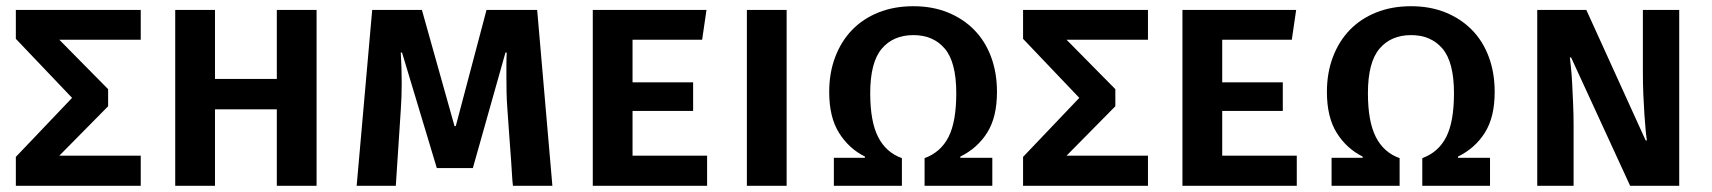

<svg xmlns="http://www.w3.org/2000/svg" viewBox="-20 -598 5509 618"><path d="M328 -256 171 -97H433V0H31V-93L212 -283L31 -473V-566H433V-470H171L328 -311Z M871 0V-246H672V0H544V-566H672V-344H871V-566H999V0Z M1631 0Q1629 -17 1628 -36Q1627 -55 1625 -83Q1623 -111 1620 -150.5Q1617 -190 1613 -249Q1611 -276 1610.5 -300.5Q1610 -325 1610 -351V-388Q1610 -408 1611 -429H1607L1502 -57H1386L1274 -429H1270Q1273 -379 1273 -330Q1273 -286 1270 -244L1254 0H1128L1178 -566H1338L1443 -192H1447L1546 -566H1709L1758 0Z M2016 -470V-333H2211V-241H2016V-97H2256V0H1888V-566H2254L2240 -470Z M2384 0V-566H2512V0Z M2920 -485Q2855 -485 2818 -441Q2781 -397 2781 -298Q2781 -207 2806.5 -157Q2832 -107 2883 -89V0H2664V-90H2764V-94Q2712 -120 2680.5 -170.5Q2649 -221 2649 -302Q2649 -364 2668.5 -415Q2688 -466 2723 -502Q2758 -538 2808 -558Q2858 -578 2920 -578Q2981 -578 3030.5 -558Q3080 -538 3115.5 -502Q3151 -466 3170 -415Q3189 -364 3189 -302Q3189 -221 3157.5 -171Q3126 -121 3071 -94V-90H3174V0H2956V-89Q3008 -108 3033 -157Q3058 -206 3058 -298Q3058 -398 3021 -441.5Q2984 -485 2920 -485Z M3570 -256 3413 -97H3675V0H3273V-93L3454 -283L3273 -473V-566H3675V-470H3413L3570 -311Z M3914 -470V-333H4109V-241H3914V-97H4154V0H3786V-566H4152L4138 -470Z M4522 -485Q4457 -485 4420 -441Q4383 -397 4383 -298Q4383 -207 4408.5 -157Q4434 -107 4485 -89V0H4266V-90H4366V-94Q4314 -120 4282.5 -170.5Q4251 -221 4251 -302Q4251 -364 4270.5 -415Q4290 -466 4325 -502Q4360 -538 4410 -558Q4460 -578 4522 -578Q4583 -578 4632.5 -558Q4682 -538 4717.5 -502Q4753 -466 4772 -415Q4791 -364 4791 -302Q4791 -221 4759.5 -171Q4728 -121 4673 -94V-90H4776V0H4558V-89Q4610 -108 4635 -157Q4660 -206 4660 -298Q4660 -398 4623 -441.5Q4586 -485 4522 -485Z M5227 0 5037 -413H5033Q5034 -404 5036.5 -381Q5039 -358 5040.5 -327.5Q5042 -297 5043.5 -263Q5045 -229 5045 -197V0H4928V-566H5086L5277 -146H5281Q5279 -157 5277 -178.5Q5275 -200 5273 -229Q5271 -258 5269.5 -293Q5268 -328 5268 -367V-566H5385V0Z"/></svg>

Font: Qnwhxotralxmqkhsjrfbfhwcoqn
Style: Regular
Weight: 500
Designer: Carrois Corporate & Edenspiekermann
Foundry: Carrois Corporate GbR & Edenspiekermann AG
Version: Version 2.001